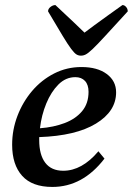

<svg xmlns="http://www.w3.org/2000/svg" viewBox="-20 -727 525 759"><path d="M187 12Q107 12 67.5 -32Q28 -76 28 -155Q28 -214 49 -269Q70 -324 107 -367.5Q144 -411 194 -436.5Q244 -462 302 -462Q365 -462 402 -434.5Q439 -407 439 -362Q439 -287 359.5 -238.5Q280 -190 135 -185Q135 -179 135 -173Q135 -115 159 -83.5Q183 -52 230 -52Q304 -52 369 -129L393 -100Q307 12 187 12ZM278 -422Q240 -422 211 -393Q182 -364 163 -318Q144 -272 138 -220Q192 -224 235.5 -240.5Q279 -257 304.5 -287.5Q330 -318 330 -364Q330 -392 316 -407Q302 -422 278 -422ZM300 -507Q290 -507 282 -512Q274 -517 261.5 -533.5Q249 -550 227.5 -585.5Q206 -621 170 -682Q170 -692 179.5 -699.5Q189 -707 199 -707Q245 -664 273 -637.5Q301 -611 314 -598Q328 -609 353.5 -627.5Q379 -646 408 -667Q437 -688 464 -707Q472 -707 478.5 -699.5Q485 -692 485 -682Q429 -621 396.5 -585.5Q364 -550 346.5 -533.5Q329 -517 319.5 -512Q310 -507 300 -507Z"/></svg>

Font: Petrona SemiBold
Style: Italic
Weight: 600
Italic angle: -9°
Designer: Ringo R. Seeber
Foundry: Ringo R. Seeber
Version: Version 2.001; ttfautohint (v1.8.3)